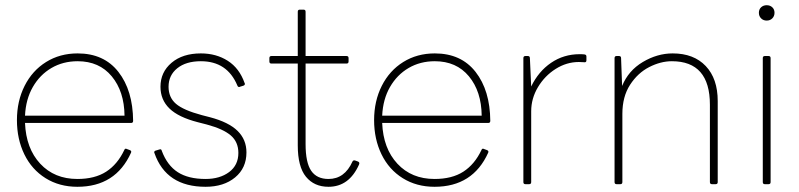

<svg xmlns="http://www.w3.org/2000/svg" viewBox="-20 -707 3066 737"><path d="M45 -246Q45 -319 74.5 -377.5Q104 -436 157 -469Q210 -502 278 -502Q379 -502 434.5 -431Q490 -360 491 -243Q491 -235 483 -235H76Q80 -137 134.5 -78.5Q189 -20 277 -20Q344 -20 387.5 -48Q431 -76 457 -131Q460 -139 467 -135L478 -131Q486 -128 483 -121Q424 10 277 10Q208 10 155 -23Q102 -56 73.5 -114.5Q45 -173 45 -246ZM76 -263H458Q457 -356 409 -414Q361 -472 278 -472Q222 -472 177.5 -446Q133 -420 106 -373Q79 -326 76 -263Z M573 -119Q572 -120 572 -122Q572 -128 578 -129L591 -133L595 -134Q600 -134 601 -128Q622 -72 662.5 -46Q703 -20 769 -20Q824 -20 859.5 -46.5Q895 -73 895 -120Q895 -162 866 -187Q837 -212 774 -229L739 -238Q665 -257 630.5 -290.5Q596 -324 596 -374Q596 -430 638.5 -466Q681 -502 751 -502Q810 -502 854.5 -473.5Q899 -445 919 -388Q920 -387 920 -385Q920 -380 914 -378L901 -374Q900 -373 898 -373Q893 -373 891 -379Q852 -472 751 -472Q694 -472 660.5 -445Q627 -418 627 -374Q627 -333 655.5 -308.5Q684 -284 755 -265L786 -257Q858 -238 892 -204.5Q926 -171 926 -122Q926 -62 882.5 -26Q839 10 769 10Q618 10 573 -119Z M1123 -149V-463H1022Q1014 -463 1014 -471V-484Q1014 -492 1022 -492H1123V-662Q1123 -670 1131 -670H1145Q1153 -670 1153 -662V-492H1310Q1318 -492 1318 -484V-471Q1318 -463 1310 -463H1153V-154Q1153 -83 1174.5 -51.5Q1196 -20 1241 -20Q1303 -20 1333 -87Q1336 -93 1343 -91L1354 -87Q1362 -84 1358 -75Q1320 10 1241 10Q1186 10 1154.5 -28.5Q1123 -67 1123 -149Z M1416 -246Q1416 -319 1445.5 -377.5Q1475 -436 1528 -469Q1581 -502 1649 -502Q1750 -502 1805.5 -431Q1861 -360 1862 -243Q1862 -235 1854 -235H1447Q1451 -137 1505.5 -78.5Q1560 -20 1648 -20Q1715 -20 1758.5 -48Q1802 -76 1828 -131Q1831 -139 1838 -135L1849 -131Q1857 -128 1854 -121Q1795 10 1648 10Q1579 10 1526 -23Q1473 -56 1444.5 -114.5Q1416 -173 1416 -246ZM1447 -263H1829Q1828 -356 1780 -414Q1732 -472 1649 -472Q1593 -472 1548.5 -446Q1504 -420 1477 -373Q1450 -326 1447 -263Z M1997 0Q1989 0 1989 -8V-484Q1989 -492 1997 -492H2006Q2014 -492 2014 -484L2019 -375Q2047 -433 2095.5 -466Q2144 -499 2205 -499Q2219 -499 2224 -498Q2231 -497 2231 -490V-476Q2231 -468 2225 -468L2202 -469Q2155 -469 2113 -442.5Q2071 -416 2045 -372.5Q2019 -329 2019 -280V-8Q2019 0 2011 0Z M2347 0Q2339 0 2339 -8V-484Q2339 -492 2347 -492H2356Q2364 -492 2364 -484L2368 -377Q2392 -436 2447.5 -469Q2503 -502 2562 -502Q2643 -502 2689 -453.5Q2735 -405 2735 -319V-8Q2735 0 2727 0H2713Q2705 0 2705 -8V-305Q2705 -472 2559 -472Q2516 -472 2472 -449.5Q2428 -427 2398.5 -381.5Q2369 -336 2369 -270V-8Q2369 0 2361 0Z M2893 -658Q2893 -671 2901.5 -679Q2910 -687 2923 -687Q2936 -687 2944.5 -679Q2953 -671 2953 -658Q2953 -645 2944.5 -636.5Q2936 -628 2923 -628Q2910 -628 2901.5 -636.5Q2893 -645 2893 -658ZM2916 0Q2908 0 2908 -8V-484Q2908 -492 2916 -492H2930Q2938 -492 2938 -484V-8Q2938 0 2930 0Z"/></svg>

Font: LINE Seed Sans TH App Thin
Style: Regular
Weight: 250
Designer: Dalton Maag Ltd | Thai characters by Cadson Demak Co.,Ltd.
Foundry: Dalton Maag Ltd
Version: Version 1.003